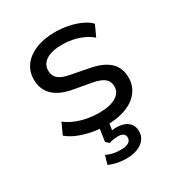

<svg xmlns="http://www.w3.org/2000/svg" viewBox="-166 -613 856 919"><g transform="rotate(-30 262.0 -153.0)"><path d="M263 9Q223 9 184.5 1.5Q146 -6 113 -19.5Q80 -33 57 -53L85 -114Q110 -95 140 -83Q170 -71 201.5 -65.5Q233 -60 263 -60Q323 -60 356 -79.5Q389 -99 389 -133Q389 -162 369.5 -178Q350 -194 306 -202L206 -220Q138 -233 104.5 -267Q71 -301 71 -354Q71 -398 95.5 -431Q120 -464 165 -482.5Q210 -501 272 -501Q307 -501 342.5 -494Q378 -487 408.5 -473.5Q439 -460 458 -440L430 -379Q409 -397 382.5 -409Q356 -421 327.5 -426.5Q299 -432 272 -432Q214 -432 183 -412Q152 -392 152 -357Q152 -329 170 -312.5Q188 -296 229 -288L327 -269Q399 -256 434 -223.5Q469 -191 469 -136Q469 -92 443.5 -59Q418 -26 372 -8.5Q326 9 263 9ZM266 195Q240 195 214.5 189.5Q189 184 172 175L186 128Q205 137 222.5 141Q240 145 265 145Q291 145 306.5 136.5Q322 128 322 110Q322 96 312 89Q302 82 283 82Q273 82 261 83.5Q249 85 234 90L217 74L231 -20H284L272 57L247 48Q258 45 272 43Q286 41 298 41Q322 41 341.5 48.5Q361 56 372.5 72Q384 88 384 111Q384 137 369 156Q354 175 327.5 185Q301 195 266 195Z"/></g></svg>

Font: Nunito Sans 9pt
Style: Regular
Weight: 400
Version: Version 3.101;gftools[0.9.27]